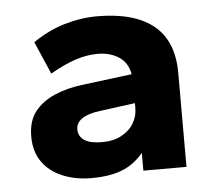

<svg xmlns="http://www.w3.org/2000/svg" viewBox="-40 -717 594 528"><g transform="rotate(-5 257.0 -453.0)"><path d="M192 -232Q149 -232 113.5 -246.5Q78 -261 57.5 -289.5Q37 -318 37 -360Q37 -403 57.5 -429Q78 -455 113 -470Q148 -485 192 -490L327 -507Q321 -540 296.5 -555.5Q272 -571 238 -571Q210 -571 178.5 -561Q147 -551 107 -528L68 -618Q110 -647 155.5 -660.5Q201 -674 246 -674Q348 -674 401.5 -631Q455 -588 455 -499V-240H336V-289Q310 -258 276 -245Q242 -232 192 -232ZM230 -328Q261 -328 283.5 -340Q306 -352 317.5 -371.5Q329 -391 329 -413V-427L232 -414Q199 -410 182 -398.5Q165 -387 165 -369Q165 -349 181.5 -338.5Q198 -328 230 -328Z"/></g></svg>

Font: Gantari
Style: Bold
Weight: 700
Designer: Anugrah Pasau
Foundry: Lafontype
Version: Version 1.000; ttfautohint (v1.6)